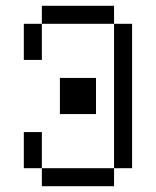

<svg xmlns="http://www.w3.org/2000/svg" viewBox="-20 -645 540 665"><path d="M125 -62.5V0H375V-62.5ZM125 -62.5Q125 -62.5 125 -187.5H62.5Q62.5 -187.5 62.5 -62.5ZM375 -62.5H437.5Q437.5 -62.5 437.5 -562.5H375Q375 -562.5 375 -62.5ZM187.5 -375Q187.5 -375 187.5 -250H312.5Q312.5 -250 312.5 -375ZM62.5 -562.5Q62.5 -562.5 62.5 -437.5H125Q125 -437.5 125 -562.5ZM125 -562.5H375V-625H125Z"/></svg>

Font: CalcUnifontExMono
Style: Regular
Weight: 500
Version: Version 15.0.06